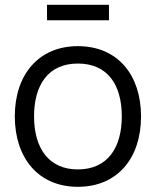

<svg xmlns="http://www.w3.org/2000/svg" viewBox="-20 -742 632 778"><path d="M170.5 -660H421.5V-722.5H170.5ZM295.5 15C455.5 15 551.5 -100.5 551.5 -270.5C551.5 -437.5 457.5 -555 295.5 -555C137.5 -555 40 -440.5 40 -270.5C40 -103 134.5 15 295.5 15ZM295.5 -55.5C178.5 -55.5 118 -140.5 118 -270.5C118 -396.5 174.5 -484.5 295.5 -484.5C414.5 -484.5 473.5 -400.5 473.5 -270.5C473.5 -143 415.5 -55.5 295.5 -55.5Z"/></svg>

Font: Hauora
Style: Regular
Weight: 400
Designer: Mikhail Sharanda
Foundry: WCYS & Co.
Version: Version 1.010